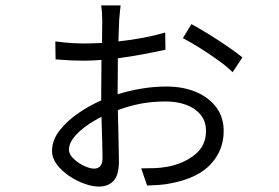

<svg xmlns="http://www.w3.org/2000/svg" viewBox="-20 -643 1040 715"><path d="M429.2 -623Q427.7 -612.3 426.3 -595.9Q424.8 -579.6 423.8 -568.8Q423.3 -555.7 422.6 -534.7Q421.9 -513.7 420.9 -488.8Q467.3 -493.7 512.5 -502.2Q557.6 -510.7 595.2 -522L596.2 -458Q571.3 -452.1 523.2 -442.9Q475.1 -433.6 418.9 -425.8Q418.9 -393.1 418.5 -359.9Q418 -326.7 418 -297.9V-292Q462.4 -305.7 508.3 -313.2Q554.2 -320.8 600.1 -320.8Q661.1 -320.8 709.2 -300.8Q757.3 -280.8 785.2 -243.7Q813 -206.5 813 -154.8Q813 -84 765.1 -32Q717.3 20 619.1 39.1Q594.2 44.4 569.1 45.9Q543.9 47.4 527.8 47.9L505.9 -16.1Q528.3 -16.1 553.7 -16.8Q579.1 -17.6 603 -22Q662.1 -32.7 704.6 -66.2Q747.1 -99.6 747.1 -154.8Q747.1 -191.9 726.6 -216.3Q706.1 -240.7 672.4 -252.9Q638.7 -265.1 598.1 -265.1Q545.4 -265.1 502.2 -256.6Q459 -248 418.9 -232.9Q419.9 -177.7 421.4 -124.3Q422.9 -70.8 422.9 -43Q422.9 8.8 403.1 30.3Q383.3 51.8 348.1 51.8Q324.2 51.8 294.7 41.3Q265.1 30.8 237.5 12.2Q210 -6.3 191.9 -30.3Q173.8 -54.2 173.8 -81.1Q173.8 -121.6 202.6 -158Q231.4 -194.3 273.7 -222.9Q315.9 -251.5 356.9 -269Q356.9 -275.9 356.9 -282.5Q356.9 -289.1 356.9 -294.9Q356.9 -322.8 357.4 -355.2Q357.9 -387.7 357.9 -419.9Q323.7 -417 290 -417Q266.6 -417 245.1 -418Q223.6 -418.9 187 -421.9L186 -488.8Q223.6 -483.9 249 -482.4Q274.4 -481 290 -481Q306.6 -481 324.2 -481.7Q341.8 -482.4 359.9 -482.9Q359.9 -512.2 360.4 -534.4Q360.8 -556.6 360.8 -567.9Q360.8 -580.6 359.6 -597.2Q358.4 -613.8 356.9 -623ZM692.9 -553.2Q721.2 -538.1 757.8 -515.4Q794.4 -492.7 828.6 -469.2Q862.8 -445.8 882.8 -429.2L846.2 -374Q827.1 -393.6 793 -418.2Q758.8 -442.9 722.7 -465.3Q686.5 -487.8 661.1 -501ZM236.8 -85.9Q236.8 -68.4 253.7 -52.2Q270.5 -36.1 292.5 -25.6Q314.5 -15.1 330.1 -15.1Q361.8 -15.1 361.8 -54.2Q361.8 -77.1 360.6 -118.9Q359.4 -160.6 357.9 -208Q327.6 -192.9 299.8 -172.9Q272 -152.8 254.4 -130.4Q236.8 -107.9 236.8 -85.9Z"/></svg>

Font: Shanggu Mono N
Style: Regular
Weight: 350
Designer: GuiWonder
Version: Version 1.021